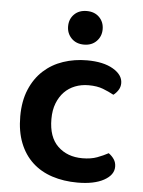

<svg xmlns="http://www.w3.org/2000/svg" viewBox="-51 -730 587 786"><g transform="rotate(5 242.0 -337.5)"><path d="M308 -387Q278 -387 252.5 -377Q227 -367 208.5 -348Q190 -329 179 -301Q168 -273 168 -236Q168 -162 207 -124.5Q246 -87 308 -87Q343 -87 368.5 -96.5Q394 -106 414 -117Q428 -107 436.5 -94Q445 -81 445 -64Q445 -30 405 -8Q365 14 297 14Q240 14 192.5 -1.5Q145 -17 111 -48.5Q77 -80 58.5 -127Q40 -174 40 -236Q40 -299 60 -346.5Q80 -394 114.5 -425.5Q149 -457 195 -472.5Q241 -488 293 -488Q360 -488 400 -464.5Q440 -441 440 -407Q440 -391 431.5 -378Q423 -365 412 -357Q392 -368 367.5 -377.5Q343 -387 308 -387ZM345 -620Q345 -591 325.5 -571Q306 -551 274 -551Q242 -551 222.5 -571Q203 -591 203 -620Q203 -650 222.5 -669.5Q242 -689 274 -689Q306 -689 325.5 -669.5Q345 -650 345 -620Z"/></g></svg>

Font: Baloo Paaji 2 SemiBold
Style: Regular
Weight: 600
Designer: Shuchita Grover, Noopur Datye and Ek Type
Foundry: Ek Type
Version: Version 1.640;hotconv 1.0.111;makeotfexe 2.5.65597; ttfautoh